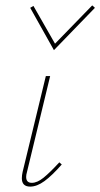

<svg xmlns="http://www.w3.org/2000/svg" viewBox="-20 -689 372 712"><path d="M61 -28Q61 -39 64 -52L150 -407H166L80 -51Q77 -41 77 -33Q77 -11 98 -11Q118 -11 141.5 -30Q165 -49 200 -87L209 -79Q173 -38 145 -17.5Q117 3 92 3Q61 3 61 -28ZM92 -660 104 -667 184 -527 322 -669 332 -660 180 -503Z"/></svg>

Font: Ysabeau Thin
Style: Italic
Weight: 200
Italic angle: -12°
Designer: Christian Thalmann (Catharsis Fonts)
Version: Version 0.003